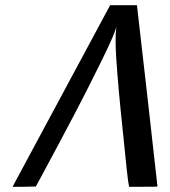

<svg xmlns="http://www.w3.org/2000/svg" viewBox="-20 -714 651 734"><path d="M28 0Q31 -5 214.5 -347Q398 -689 401 -694H504V-690Q505 -686 543.5 -344.5Q582 -3 582 -1Q582 0 528 0H473V-3Q468 -22 450 -208Q432 -375 424 -497Q422 -529 422 -558Q422 -593 424 -603L425 -610Q424 -610 420 -596Q406 -556 343 -431Q287 -316 143 -49L117 -1L73 0Z"/></svg>

Font: MathJax_SansSerif
Style: Italic
Weight: 400
Version: Version 1.1